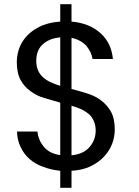

<svg xmlns="http://www.w3.org/2000/svg" viewBox="-20 -808 662 915"><path d="M267.1 5.9Q222.7 1.5 185.1 -13.2Q147.5 -26.4 120.1 -50.8Q92.8 -75.2 78.1 -107.9Q62.5 -138.2 61 -181.2H158.2Q162.6 -140.6 188 -109.9Q214.4 -76.2 267.1 -68.8V-318.8Q226.1 -330.1 191.9 -340.8Q156.2 -350.6 126 -373Q96.2 -394 78.1 -426.8Q60.1 -459.5 60.1 -512.2Q60.1 -551.3 75.2 -586.9Q88.9 -619.1 117.2 -646Q141.1 -668.5 182.1 -687Q220.7 -702.1 267.1 -705.1V-788.1H320.8V-705.1Q405.8 -697.8 459 -649.9Q510.7 -603.5 518.1 -526.9H420.9Q416.5 -558.6 392.1 -588.9Q366.2 -617.7 320.8 -627.9V-383.8Q350.1 -377 395 -362.8Q433.1 -351.1 460.9 -330.1Q488.8 -309.6 508.8 -275.9Q526.9 -243.2 526.9 -190.9Q526.9 -155.3 514.2 -122.1Q501.5 -88.9 475.1 -61Q451.7 -35.2 411.1 -15.1Q373 2.9 320.8 5.9V86.9H267.1ZM152.8 -517.1Q152.8 -492.2 162.1 -471.2Q169.9 -453.1 186 -439Q202.6 -424.3 222.2 -416Q241.7 -406.7 267.1 -398.9V-629.9Q216.8 -625.5 185.1 -598.1Q152.8 -570.3 152.8 -517.1ZM320.8 -67.9Q378.9 -73.7 407.2 -107.9Q436 -141.1 436 -186Q436 -210.9 426.8 -231.9Q418 -251.5 402.8 -265.1Q385.3 -278.8 366.2 -288.1Q344.7 -296.9 320.8 -304.2Z"/></svg>

Font: PoppinsZ
Style: Regular
Weight: 400
Designer: Ninad Kale (Devanagari), Jonny Pinhorn (Latin)
Foundry: Indian Type Foundry
Version: Version 3.002;FEAKit 1.0